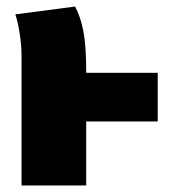

<svg xmlns="http://www.w3.org/2000/svg" viewBox="-20 -568 518 588"><path d="M463 -196H244V0H46V-397Q46 -428 40.5 -464Q35 -500 27 -524L210 -548Q227 -516 235.5 -471.5Q244 -427 244 -349V-345H463Z"/></svg>

Font: FiraGO Heavy
Style: Regular
Weight: 900
Designer: bBox Type
Foundry: bBox Type GmbH
Version: Version 1.001